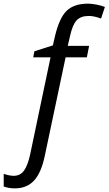

<svg xmlns="http://www.w3.org/2000/svg" viewBox="-132 -785 591 1045"><path d="M-50.8 240.2Q-85 240.2 -111.8 230V161.1Q-81.1 171.9 -57.1 171.9Q-21.5 171.9 -1 143.1Q19.5 114.3 32.2 55.2L143.1 -473.1H48.8L55.2 -505.9L155.8 -538.1L167 -586.9Q189.9 -684.6 229 -724.6Q269.5 -765.1 347.2 -765.1Q366.7 -765.1 394 -759.8Q421.4 -754.4 439 -747.1L418 -684.1Q379.9 -698.2 351.1 -698.2Q308.1 -698.2 285.4 -674.6Q262.7 -650.9 249 -587.9L236.8 -535.2H353L340.8 -473.1H225.1L111.8 63Q92.8 154.8 53.5 197.5Q14.2 240.2 -50.8 240.2Z"/></svg>

Font: Open Sans Hebrew
Style: Italic
Weight: 400
Italic angle: -12°
Foundry: Ascender Corporation, Yanek Iontef
Version: Version 2.001;PS 002.001;hotconv 1.0.70;makeotf.lib2.5.58329